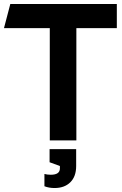

<svg xmlns="http://www.w3.org/2000/svg" viewBox="-23 -708 614 968"><path d="M233 173Q279 173 279 141V129L227 110V44H361V129Q361 182 331.5 211Q302 240 252 240Q224 240 201 231V169Q215 173 233 173ZM566 -688V-566H362V0H228V-566H-3L29 -688Z"/></svg>

Font: Techna Sans
Style: Regular
Weight: 400
Designer: Carl Enlund
Version: Version 1.003